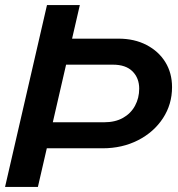

<svg xmlns="http://www.w3.org/2000/svg" viewBox="-20 -740 704 760"><path d="M137 -153 161 -256H392Q436 -256 467 -273.5Q498 -291 514.5 -321.5Q531 -352 531 -389Q531 -431 504.5 -457.5Q478 -484 427 -484H213L236 -587H449Q512 -587 560 -562Q608 -537 634.5 -494Q661 -451 661 -395Q661 -327 625 -272Q589 -217 526.5 -185Q464 -153 386 -153ZM0 0 166 -720H296L130 0Z"/></svg>

Font: Instrument Sans SemiBold
Style: Italic
Weight: 600
Italic angle: -13°
Designer: Rodrigo Fuenzalida
Foundry: fragTYPE
Version: Version 1.000;gftools[0.9.28]